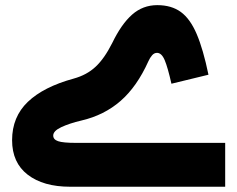

<svg xmlns="http://www.w3.org/2000/svg" viewBox="-20 -709 899 729"><path d="M630.9 -391.1Q617.2 -452.1 605.5 -480.2Q593.8 -508.3 576.2 -508.3Q565.4 -508.3 557.4 -499Q549.3 -489.7 543.5 -476.6Q500 -379.9 437.7 -325.7Q375.5 -271.5 289.6 -251.5Q243.7 -240.7 212.9 -226.3Q182.1 -211.9 182.1 -194.3Q182.1 -179.2 200.7 -172.9Q219.2 -166.5 269.5 -166.5H835V0H246.1Q144.5 0 85.2 -45.7Q25.9 -91.3 25.9 -176.8Q25.9 -265.1 85.7 -322.3Q145.5 -379.4 259.8 -410.6Q309.6 -424.3 343 -455.6Q376.5 -486.8 406.2 -545.9Q440.9 -617.7 481.7 -653.6Q522.5 -689.5 577.1 -689.5Q630.9 -689.5 666.5 -663.6Q702.1 -637.7 726.8 -579.8Q751.5 -522 771.5 -425.3Z"/></svg>

Font: Estedad-FD ExtraBold
Style: Regular
Weight: 800
Designer: Amin Abedi
Version: Version 7.3